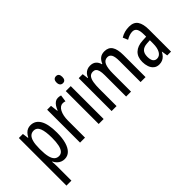

<svg xmlns="http://www.w3.org/2000/svg" viewBox="-71 -1358 2216 2216"><g transform="rotate(-45 1037.5 -249.5)"><path d="M263 -547Q340 -547 380.5 -477.5Q421 -408 421 -269Q421 -181 403 -118.5Q385 -56 351 -23Q317 10 268 10Q242 10 219 0.5Q196 -9 177.5 -27.5Q159 -46 146 -72H142Q144 -51 145 -33Q146 -15 146 0V240H65V-537H131L141 -464H146Q161 -493 179 -511.5Q197 -530 218 -538.5Q239 -547 263 -547ZM245 -477Q212 -477 190 -456.5Q168 -436 157 -393.5Q146 -351 146 -285V-265Q146 -195 157 -149.5Q168 -104 190 -82.5Q212 -61 246 -61Q277 -61 297.5 -83.5Q318 -106 328 -152Q338 -198 338 -268Q338 -372 316.5 -424.5Q295 -477 245 -477Z M711 -547Q722 -547 733.5 -545.5Q745 -544 757 -540L745 -456Q736 -460 726 -461.5Q716 -463 705 -463Q684 -463 666 -449.5Q648 -436 635 -411Q622 -386 615 -352.5Q608 -319 608 -280V0H527V-537H590L601 -445H606Q618 -476 633.5 -499Q649 -522 668.5 -534.5Q688 -547 711 -547Z M912 -537V0H831V-537ZM873 -739Q896 -739 907.5 -724Q919 -709 919 -681Q919 -654 907.5 -639Q896 -624 873 -624Q851 -624 838 -639Q825 -654 825 -681Q825 -710 837.5 -724.5Q850 -739 873 -739Z M1470 -547Q1535 -547 1565.5 -501Q1596 -455 1596 -360V0H1515V-345Q1515 -415 1498 -445Q1481 -475 1447 -475Q1399 -475 1379 -429.5Q1359 -384 1359 -296V0H1279V-348Q1279 -394 1271.5 -422Q1264 -450 1249 -462.5Q1234 -475 1211 -475Q1175 -475 1156 -450.5Q1137 -426 1130 -382Q1123 -338 1123 -281V0H1042V-537H1107L1116 -464H1121Q1132 -492 1148.5 -510Q1165 -528 1187 -537.5Q1209 -547 1236 -547Q1282 -547 1309 -523Q1336 -499 1345 -461H1351Q1370 -505 1398 -526Q1426 -547 1470 -547Z M1872 -547Q1948 -547 1980 -499Q2012 -451 2012 -362V0H1950L1938 -74H1936Q1922 -46 1904 -27.5Q1886 -9 1863.5 0.5Q1841 10 1813 10Q1772 10 1745 -12.5Q1718 -35 1705.5 -71.5Q1693 -108 1693 -150Q1693 -230 1739 -274Q1785 -318 1870 -322L1931 -325V-360Q1931 -422 1914 -451Q1897 -480 1859 -480Q1837 -480 1812 -472Q1787 -464 1758 -447L1732 -508Q1764 -528 1799 -537.5Q1834 -547 1872 -547ZM1884 -263Q1829 -260 1802.5 -232.5Q1776 -205 1776 -152Q1776 -103 1793 -79.5Q1810 -56 1841 -56Q1883 -56 1907.5 -97.5Q1932 -139 1932 -212V-266Z"/></g></svg>

Font: Noto Sans Thai ExtraCondensed
Style: Regular
Weight: 400
Width: 2
Designer: Monotype Design Team
Foundry: Monotype Imaging Inc.
Version: Version 2.002